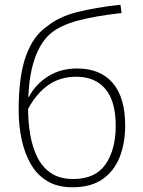

<svg xmlns="http://www.w3.org/2000/svg" viewBox="-20 -783 607 813"><path d="M59 -318Q59 -461 90 -546.5Q121 -632 179 -671Q227 -711 304 -731Q381 -751 490 -763L495 -728Q381 -715 309 -695.5Q237 -676 198 -644Q155 -610 129.5 -541.5Q104 -473 100 -372H102Q131 -427 184 -460Q237 -493 306 -493Q405 -493 457.5 -431.5Q510 -370 510 -252Q510 -175 486 -116Q462 -57 413 -23.5Q364 10 287 10Q224 10 180.5 -16Q137 -42 110.5 -88Q84 -134 71.5 -193Q59 -252 59 -318ZM290 -25Q384 -25 427 -87.5Q470 -150 470 -250Q470 -354 426.5 -406Q383 -458 303 -458Q234 -458 184 -422.5Q134 -387 99 -322Q99 -266 108 -213Q117 -160 138 -117.5Q159 -75 196 -50Q233 -25 290 -25Z"/></svg>

Font: Noto Sans ExtraLight
Style: Regular
Weight: 200
Designer: Monotype Design Team
Foundry: Monotype Imaging Inc.
Version: Version 2.007